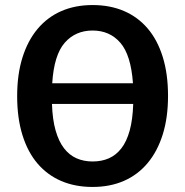

<svg xmlns="http://www.w3.org/2000/svg" viewBox="-20 -726 734 761"><path d="M646 -346Q646 -260 625 -193Q604 -126 565 -79.5Q526 -33 471 -9Q416 15 347 15Q278 15 223 -8.5Q168 -32 129 -77.5Q90 -123 69 -190.5Q48 -258 48 -345Q48 -431 69 -498Q90 -565 129 -611.5Q168 -658 223 -682Q278 -706 347 -706Q416 -706 471 -682.5Q526 -659 565 -613.5Q604 -568 625 -500.5Q646 -433 646 -346ZM347 -86Q383 -86 411.5 -98.5Q440 -111 461 -138Q482 -165 494 -208.5Q506 -252 508 -314H186Q188 -252 200.5 -208.5Q213 -165 234 -138Q255 -111 283.5 -98.5Q312 -86 347 -86ZM347 -605Q279 -605 236.5 -556.5Q194 -508 187 -396H507Q499 -508 457 -556.5Q415 -605 347 -605Z"/></svg>

Font: Qnwhxotralxmqkhsjrfbfhwcoqn
Style: Regular
Weight: 500
Designer: Carrois Corporate & Edenspiekermann
Foundry: Carrois Corporate GbR & Edenspiekermann AG
Version: Version 2.001